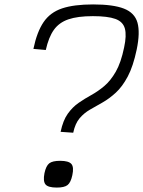

<svg xmlns="http://www.w3.org/2000/svg" viewBox="-20 -834 647 868"><path d="M254 -238Q265 -290 286.5 -320Q308 -350 335.5 -369Q363 -388 393 -404.5Q423 -421 451.5 -445Q480 -469 503.5 -510Q527 -551 541 -619Q553 -674 544.5 -705Q536 -736 501.5 -748.5Q467 -761 400 -761Q331 -761 289 -746.5Q247 -732 223.5 -699Q200 -666 187 -608L131 -613Q147 -690 177 -734Q207 -778 260.5 -796Q314 -814 401 -814Q492 -814 540.5 -795Q589 -776 601.5 -731.5Q614 -687 598 -610Q582 -534 557.5 -488Q533 -442 503.5 -415Q474 -388 444 -371Q414 -354 387 -338.5Q360 -323 340 -299.5Q320 -276 311 -234ZM237 14Q197 14 185.5 -0.5Q174 -15 181 -51Q188 -84 202.5 -95.5Q217 -107 252 -107Q290 -107 302.5 -93Q315 -79 307 -42Q300 -9 285.5 2.5Q271 14 237 14Z"/></svg>

Font: Victor Mono Thin ExtraLight
Style: Italic
Weight: 250
Italic angle: -12°
Monospace: yes
Version: Version 1.561;gftools[0.9.30]